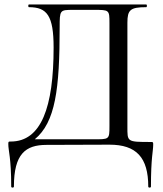

<svg xmlns="http://www.w3.org/2000/svg" viewBox="-20 -645 727 856"><path d="M651 -12C545 -12 548 -13 548 -81V-544C548 -601 561 -613 632 -613C636 -613 636 -625 632 -625H109C105 -625 105 -613 109 -613C190 -613 219 -575 219 -433C219 -167 164 -14 28 -14C18 -14 17 -14 17 -3C17 28 30 57 30 187C30 193 42 193 42 187C42 41 94 1 187 1L468 0C588 0 641 57 641 187C641 193 653 193 653 187C653 57 663 29 663 0C663 -12 663 -12 651 -12ZM468 -83C468 -22 467 -24 394 -24H135C227 -100 246 -247 246 -524C246 -600 247 -601 305 -601H399C467 -601 468 -601 468 -542Z"/></svg>

Font: Cormorant Infant Book
Style: Regular
Weight: 500
Designer: Christian Thalmann (Catharsis Fonts)
Version: Version 1.000;PS 002.000;hotconv 1.0.88;makeotf.lib2.5.64775